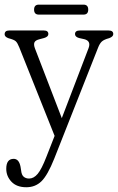

<svg xmlns="http://www.w3.org/2000/svg" viewBox="-27 -561 508 828"><path d="M173 115.5 208.5 25 56 -357Q48.5 -376 41 -383Q33.5 -390 10 -396Q-7 -402 -7 -413Q-7 -429.5 12.5 -429.5H162.5Q181.5 -429.5 181.5 -414Q181.5 -402.5 163 -397L144 -392Q125.5 -387.5 121.5 -378Q117.5 -368.5 124 -351.5L239.5 -51.5L355 -353.5Q366.5 -384.5 336.5 -392L314 -397Q296.5 -402 296.5 -414Q296.5 -429.5 317.5 -429.5H441.5Q461.5 -429.5 461.5 -414Q461.5 -403 444 -396.5Q421.5 -390.5 412.2 -382Q403 -373.5 396 -355.5L207 123Q178.5 194.5 152 220.5Q125.5 246.5 86.5 246.5Q45 246.5 22.5 222.8Q0 199 0 167Q0 124 32 124Q55 124 61.5 158L64 173.5Q66 193.5 75.2 201.2Q84.5 209 98.5 209Q118.5 209 135.5 188.8Q152.5 168.5 173 115.5ZM120 -519.5Q120 -541 140.5 -541H333Q353.5 -541 353.5 -519.5Q353.5 -498 333 -498H140.5Q120 -498 120 -519.5Z"/></svg>

Font: Fraunces 144pt SuperSoft Light
Style: Regular
Weight: 300
Version: Version 1.000;[0bf87f6ff]